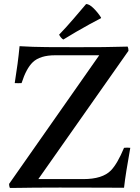

<svg xmlns="http://www.w3.org/2000/svg" viewBox="-20 -931 696 952"><path d="M617 -679 170 -43H393Q488 -43 530 -86Q562 -119 595 -198Q611 -200 626 -198Q615 -136 607 -86.5Q599 -37 595 0Q580 0 502.5 -0.5Q425 -1 276 -1Q197 -1 151 -0.5Q105 0 78 0.5Q51 1 29 1Q25 -8 25 -19L472 -657H254Q178 -657 142 -622Q110 -591 87 -519Q71 -518 53 -519Q61 -569 67 -614Q73 -659 77 -702Q142 -698 212.5 -697.5Q283 -697 362 -697Q443 -697 491.5 -697.5Q540 -698 568 -699Q596 -700 613 -700Q615 -696 616 -690.5Q617 -685 617 -679ZM481 -844V-841Q459 -830 425.5 -811.5Q392 -793 356.5 -772.5Q321 -752 294 -735Q283 -741 273 -759Q307 -794 343 -836Q379 -878 407 -911Q423 -911 444.5 -889.5Q466 -868 481 -844Z"/></svg>

Font: Tiro Tamil
Style: Regular
Weight: 400
Designer: Tamil: Fernando Mello & Fiona Ross. Latin: John Hudson.
Foundry: Tiro Typeworks Ltd.
Version: Version 1.52